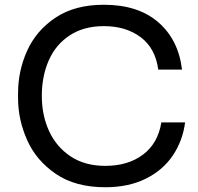

<svg xmlns="http://www.w3.org/2000/svg" viewBox="-20 -770 835 808"><path d="M56 -356V-378Q56 -472 94.5 -557Q133 -642 214 -696Q295 -750 417 -750Q561 -750 646 -676.5Q731 -603 746 -477H646Q634 -567 572 -613.5Q510 -660 417 -660Q333 -660 274 -621.5Q215 -583 185.5 -516.5Q156 -450 156 -366Q156 -285 186.5 -218.5Q217 -152 277 -112Q337 -72 423 -72Q519 -72 582 -119.5Q645 -167 659 -255H759Q749 -178 707.5 -116Q666 -54 593.5 -18Q521 18 423 18Q297 18 214.5 -38.5Q132 -95 94 -181Q56 -267 56 -356Z"/></svg>

Font: Sora-SIA
Style: Regular
Weight: 400
Designer: Jonathan Barnbrook, Julián Moncada
Foundry: Barnbrook Fonts
Version: Version 2.000